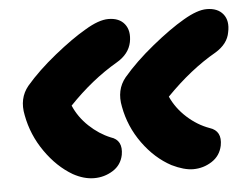

<svg xmlns="http://www.w3.org/2000/svg" viewBox="-41 -544 763 581"><g transform="rotate(-5 340.0 -254.0)"><path d="M523.9 -15.1Q496.1 -15.1 459 -33.2Q409.7 -59.6 373 -110.4Q336.4 -161.1 325.2 -222.2Q314.5 -273.9 344.2 -310.1Q381.8 -354.5 437 -399.4Q492.2 -444.3 535.2 -469.2Q577.6 -494.1 606 -494.1Q639.6 -494.1 656 -473.6Q672.4 -453.1 665 -418.9Q659.2 -383.8 621.1 -360.8Q543.9 -316.9 469.2 -240.2Q485.4 -204.1 516.4 -176Q547.4 -147.9 584 -134.8Q621.1 -123 612.8 -79.1Q606.4 -48.3 580.6 -31.7Q554.7 -15.1 523.9 -15.1ZM223.1 -14.2Q191.9 -14.2 159.2 -32.2Q112.3 -59.6 76.7 -110.6Q41 -161.6 29.8 -222.2Q19 -273.9 48.8 -310.1Q85.9 -353.5 140.1 -397.2Q194.3 -440.9 235.8 -464.8Q277.8 -490.2 307.1 -490.2Q340.3 -490.2 356.4 -469.7Q372.6 -449.2 366.2 -415Q358.9 -378.9 320.8 -356.9Q243.7 -312 173.8 -238.8Q189 -203.1 218.8 -175Q248.5 -147 283.2 -132.8Q319.8 -121.6 312 -77.1Q305.7 -46.4 279.8 -30.3Q253.9 -14.2 223.1 -14.2Z"/></g></svg>

Font: Shantell Sans Irregular
Style: Bold Italic
Weight: 700
Italic angle: -11.31°
Designer: Stephen Nixon, Anya Danilova, Shantell Martin
Foundry: Arrow Type
Version: Version 1.006;[9816181b4]